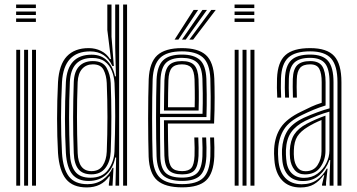

<svg xmlns="http://www.w3.org/2000/svg" viewBox="-20 -820 1576 848"><path d="M51.2 -784.5V-800H138.5V-784.5ZM51.2 -753.8V-769.2H138.5V-753.8ZM51.2 -723V-738.5H138.5V-723ZM121.5 0V-600H139V0ZM51.8 0V-600H69V0ZM86.5 0V-600H104V0Z M541.2 0H523.8V-800H541.2ZM506.2 0H490L493 -124.2L489 -124.5Q480.5 -78.5 450 -49.6Q419.5 -20.8 371.2 -20.8Q323.5 -20.8 299.4 -50.2Q275.2 -79.8 271 -144Q267 -218 266.9 -295.1Q266.8 -372.2 271 -457.2Q278 -578.5 384.8 -578.5Q428.2 -578.5 454.4 -550.8Q480.5 -523 487.8 -483H492L488.8 -612V-800H506.2ZM363 7.8Q301.5 7.8 271.6 -29Q241.8 -65.8 236.2 -144Q228 -291.2 236.2 -457.5Q241 -534.8 275.2 -571.1Q309.5 -607.5 371.8 -607.5Q401.5 -607.5 426.1 -595.2Q450.8 -583 465.8 -559.2H470L454 -687.8V-800H472.5V-657.8L482.8 -528.5H476.2Q447.5 -593 378 -593Q261.8 -593 253.8 -457.8Q249.8 -377.5 249.6 -301Q249.5 -224.5 253.8 -144.5Q258 -75.2 284.1 -40.9Q310.2 -6.5 366.8 -6.5Q405.2 -6.5 434.1 -26.6Q463 -46.8 477.2 -78.8H481.2L477 0H460.8V-7.2L465.5 -41H462Q428.2 7.8 363 7.8ZM379.5 -35Q431.8 -35 457.5 -69.9Q483.2 -104.8 485.5 -149.8Q488.5 -229.8 488.8 -306.1Q489 -382.5 485.8 -452.8Q484 -481.5 474 -506.9Q464 -532.2 443.1 -548.1Q422.2 -564 387.5 -564Q293.2 -564 288.5 -457.2Q285 -373.2 285.1 -301Q285.2 -228.8 288.5 -144.2Q290.8 -89.5 311.9 -62.2Q333 -35 379.5 -35ZM383.8 -50Q344.8 -50 326.1 -73.1Q307.5 -96.2 305.8 -144.2Q302.8 -225.5 302.9 -302.8Q303 -380 305.8 -457Q307.5 -504.5 329.8 -527.4Q352 -550.2 390 -550.2Q433.8 -550.2 450.5 -520.9Q467.2 -491.5 469 -453.2Q471.8 -380.2 471.9 -304.8Q472 -229.2 469 -150Q467 -106 445.5 -78Q424 -50 383.8 -50ZM384 -64.2Q417.8 -64.2 433.8 -88.8Q449.8 -113.2 451.5 -150Q454.5 -225.5 454.5 -303.1Q454.5 -380.8 451.5 -453.2Q450 -486.8 437.6 -511.2Q425.2 -535.8 390.2 -535.8Q360.5 -535.8 342.6 -515.6Q324.8 -495.5 323 -457.2Q320 -378.8 320 -303.5Q320 -228.2 323 -144.2Q326.2 -64.2 384 -64.2Z M784.5 7.5Q709.8 7.5 674.6 -23.1Q639.5 -53.8 636.5 -127.8Q635.5 -160.2 634.9 -204.4Q634.2 -248.5 634.2 -296.8Q634.2 -345 634.9 -390.4Q635.5 -435.8 636.8 -470.5Q640.2 -544 674.6 -575.8Q709 -607.5 783.5 -607.5Q855.2 -607.5 889.2 -577.1Q923.2 -546.8 926.5 -473.2Q927.8 -443.2 928 -389.4Q928.2 -335.5 925.5 -274.5H721.5Q721.8 -195.8 723.8 -134Q725.2 -96 738.5 -80.1Q751.8 -64.2 784.5 -64.2Q813.8 -64.2 825.6 -78.8Q837.5 -93.2 839.2 -132Q840.5 -162.8 838.2 -212.8H855.8Q858 -162.5 856.8 -131.2Q854.8 -85.5 838.6 -67.6Q822.5 -49.8 784.5 -49.8Q743 -49.8 725.2 -68.4Q707.5 -87 706 -132.2Q705 -161.2 704.6 -205.5Q704.2 -249.8 704.2 -288.8H908.8Q910.8 -343.8 910.5 -393.6Q910.2 -443.5 909 -472.8Q906 -540.2 875.5 -566.8Q845 -593.2 783.5 -593.2Q716.8 -593.2 687 -564.1Q657.2 -535 654.2 -469.5Q653 -434 652.4 -388.9Q651.8 -343.8 651.8 -296.1Q651.8 -248.5 652.4 -205Q653 -161.5 654 -129.2Q656.8 -62.5 687.1 -34.6Q717.5 -6.8 784.5 -6.8Q849.2 -6.8 877.6 -34.5Q906 -62.2 909 -128.8Q909.8 -145.2 909.4 -167.6Q909 -190 908 -212.8H925.5Q926.5 -192.2 926.9 -169.4Q927.2 -146.5 926.5 -128Q923.2 -54.5 890.6 -23.5Q858 7.5 784.5 7.5ZM784.5 -21Q726.2 -21 700.1 -45.5Q674 -70 671.5 -130Q670.2 -163.8 669.8 -208.5Q669.2 -253.2 669.2 -301Q669.2 -348.8 669.8 -392.5Q670.2 -436.2 671.5 -468.2Q674.2 -529 700.8 -554Q727.2 -579 783.5 -579Q836.5 -579 862.6 -555.6Q888.8 -532.2 891.5 -472.2Q892.5 -448.2 893 -403.1Q893.5 -358 891.8 -303H686.8Q686.8 -253 687 -214.1Q687.2 -175.2 688 -131.2Q688.8 -79.5 710.4 -57.5Q732 -35.5 784.5 -35.5Q830 -35.5 850.8 -55.8Q871.5 -76 874 -129.8Q875.5 -163 873 -212.8H890.5Q891.8 -190 892 -168.4Q892.2 -146.8 891.5 -129.2Q888.8 -69.8 864.6 -45.4Q840.5 -21 784.5 -21ZM686.8 -317.5H874.5Q876 -365.5 875.5 -407.4Q875 -449.2 874 -471.8Q871.8 -524.8 849.6 -544.6Q827.5 -564.5 783.5 -564.5Q736 -564.5 713.6 -542.9Q691.2 -521.2 688.8 -467.2Q688 -443.8 687.5 -402.1Q687 -360.5 686.8 -317.5ZM704.2 -331.8Q704.5 -361.8 704.9 -397.6Q705.2 -433.5 706.2 -466.2Q708.2 -512.5 726.1 -531.4Q744 -550.2 783.5 -550.2Q821.5 -550.2 838.1 -532.1Q854.8 -514 856.8 -470.2Q857.5 -452.8 858 -415.4Q858.5 -378 857.2 -331.8ZM722 -346.2H839.8Q840.8 -386 840.2 -420.4Q839.8 -454.8 839.2 -469.8Q837.5 -506.8 824.8 -521.2Q812 -535.8 783.5 -535.8Q752.5 -535.8 738.9 -520.1Q725.2 -504.5 723.8 -465.5Q723 -439.5 722.5 -410.2Q722 -381 722 -346.2ZM751 -645 835 -776H855L767.8 -645ZM816.2 -645 913 -776H932.8L833 -645ZM783.5 -645 874 -776H894L800.2 -645Z M1016 -784.5V-800H1103.2V-784.5ZM1016 -753.8V-769.2H1103.2V-753.8ZM1016 -723V-738.5H1103.2V-723ZM1086.2 0V-600H1103.8V0ZM1016.5 0V-600H1033.8V0ZM1051.2 0V-600H1068.8V0Z M1470.5 0V-457Q1470.5 -530 1442.5 -561.6Q1414.5 -593.2 1350 -593.2Q1283.2 -593.2 1253.2 -565.4Q1223.2 -537.5 1221 -473Q1219.5 -432.5 1221.8 -388.8H1204.5Q1203.2 -411 1203 -431.8Q1202.8 -452.5 1203.5 -473.8Q1206.2 -545.5 1240.4 -576.5Q1274.5 -607.5 1350 -607.5Q1424 -607.5 1456 -572.6Q1488 -537.8 1488 -457V0ZM1435.8 0V-42L1438.5 -113.2H1434.8Q1420.2 -73 1391.2 -46.6Q1362.2 -20.2 1317 -20.5Q1277.8 -20.5 1253.8 -45Q1229.8 -69.5 1226.5 -117Q1225.8 -129 1225.4 -139.6Q1225 -150.2 1225.5 -160.2Q1228.5 -207.8 1249.2 -241.5Q1270 -275.2 1322 -299.8Q1351.2 -313 1381.9 -324.2Q1412.5 -335.5 1435.5 -341.5V-457Q1435.5 -514.8 1415.8 -539.6Q1396 -564.5 1350 -564.5Q1301.5 -564.5 1279.5 -543Q1257.5 -521.5 1255.8 -472Q1254.5 -432.8 1256.5 -388.8H1239.2Q1237 -434.5 1238.5 -472.5Q1240.5 -529.5 1266.4 -554.2Q1292.2 -579 1350 -579Q1405.2 -579 1429.1 -550.8Q1453 -522.5 1453 -457V0ZM1307 8Q1255.5 8 1225.8 -23.8Q1196 -55.5 1191.8 -114.2Q1189.5 -143.5 1190.8 -163.2Q1194.2 -218.5 1220.5 -257.5Q1246.8 -296.5 1309.8 -326.8Q1336 -339.8 1355.4 -348.8Q1374.8 -357.8 1400.8 -366V-457.2Q1400.8 -495.8 1390.2 -515.8Q1379.8 -535.8 1350 -535.8Q1318.5 -535.8 1305.1 -520Q1291.8 -504.2 1290.8 -470Q1290.2 -456.8 1290.2 -435.9Q1290.2 -415 1291.2 -388.8H1273.8Q1272.8 -417 1272.8 -436.4Q1272.8 -455.8 1273.2 -471.5Q1274.8 -514.5 1293.1 -532.4Q1311.5 -550.2 1350 -550.2Q1388.8 -550.2 1403.4 -527.1Q1418 -504 1418 -457.2V-354.2Q1388.8 -345.2 1364.1 -334.9Q1339.5 -324.5 1315.8 -313Q1258 -285.8 1234.8 -249.2Q1211.5 -212.8 1208.2 -161.8Q1207.5 -150.8 1207.9 -139.5Q1208.2 -128.2 1209.2 -115.8Q1213 -62.5 1239.8 -34.4Q1266.5 -6.2 1312.2 -6.2Q1352.8 -6.2 1380 -25.8Q1407.2 -45.2 1423 -75H1426.8L1420 -14.5V0H1402.5L1402.2 -4.2L1412.2 -46.2H1409Q1390.5 -20.2 1366.5 -6.1Q1342.5 8 1307 8ZM1322.8 -34.5Q1357 -34.5 1382.1 -52.9Q1407.2 -71.2 1421.1 -99.1Q1435 -127 1435 -155.2V-327Q1411.2 -320.5 1382.9 -309.8Q1354.5 -299 1328.2 -286.2Q1286.5 -265.2 1265.8 -235.6Q1245 -206 1242.8 -157Q1242.2 -146.8 1242.8 -137.4Q1243.2 -128 1244 -118.5Q1246.8 -77 1267.5 -55.8Q1288.2 -34.5 1322.8 -34.5ZM1326.8 -49.8Q1297.2 -49.8 1281 -69.6Q1264.8 -89.5 1261.2 -119.8Q1259.5 -140.8 1260 -155.8Q1262.2 -199.5 1279.8 -226.4Q1297.2 -253.2 1334.2 -273Q1352 -282.5 1374.1 -292.2Q1396.2 -302 1417.5 -309.2V-153.5Q1417.5 -113.8 1395.1 -81.8Q1372.8 -49.8 1326.8 -49.8ZM1329.2 -63.8Q1365.2 -63.8 1382.6 -90.8Q1400 -117.8 1400 -152.2V-290Q1364.8 -275.5 1340 -259.8Q1307.8 -240.5 1293.2 -217.5Q1278.8 -194.5 1277.8 -155.8Q1277.5 -147.8 1277.6 -139.1Q1277.8 -130.5 1278.8 -121.5Q1281 -98 1293.4 -80.9Q1305.8 -63.8 1329.2 -63.8Z"/></svg>

Font: Big Shoulders Inline Display SemiBold
Style: Regular
Weight: 600
Designer: Patric King
Foundry: XO Type Co
Version: Version 1.000